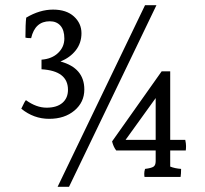

<svg xmlns="http://www.w3.org/2000/svg" viewBox="-20 -730 789 740"><path d="M172 -648Q115 -648 100 -583Q83 -583 78 -585Q78 -638 81 -662Q133 -693 184.5 -693Q236 -693 265 -666.5Q294 -640 294 -602Q294 -564 272 -536Q250 -508 213 -493Q305 -468 305 -385Q305 -336 267 -304Q229 -272 169.5 -272Q110 -272 62 -311Q76 -341 80 -344Q120 -315 159.5 -315Q199 -315 220.5 -333.5Q242 -352 242 -384Q242 -457 140 -463V-500Q180 -503 204 -526Q228 -549 228 -581.5Q228 -614 213 -631Q198 -648 172 -648ZM539 -710H583L246 -10H202ZM580 -191V-352L464 -191ZM636 -150V-88Q653 -81 678 -79Q678 -60 676 -48H537Q536 -53 536 -61Q536 -69 539 -79Q563 -82 571.5 -87.5Q580 -93 580 -109V-150H428Q417 -164 412 -185L603 -455H636V-191H694Q697 -177 697 -167Q697 -157 696 -150Z"/></svg>

Font: Halant Medium
Style: Regular
Weight: 500
Designer: Hitesh Malaviya (Devanagari), Satya Rajpurohit (Latin)
Foundry: Indian Type Foundry
Version: Version 1.101;PS 1.0;hotconv 1.0.78;makeotf.lib2.5.61930; tt